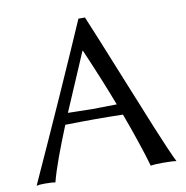

<svg xmlns="http://www.w3.org/2000/svg" viewBox="-76 -731 781 807"><g transform="rotate(-10 314.5 -327.5)"><path d="M407.2 -275.4Q385.7 -331.5 360.6 -393.1Q335.4 -454.6 306.2 -522H304.2L198.7 -275.9Q210.4 -275.9 248.5 -274.9Q286.6 -273.9 303.2 -273.9Q345.7 -273.9 407.2 -275.4ZM179.2 -228.5Q150.4 -157.7 128.9 -99.1Q107.4 -40.5 96.2 2.9Q84 0 50.8 0Q27.8 0 16.1 2.9Q186 -370.1 311 -658.2H338.9Q373 -577.1 435.5 -422.1Q498 -267.1 544.4 -154.1Q590.8 -41 612.8 2.9Q595.7 0 553.2 0Q520 0 502.9 2.9Q501 -3.9 498.3 -12.9Q495.6 -22 491 -37.4Q486.3 -52.7 480 -72Q473.6 -91.3 465.8 -114.5Q458 -137.7 447.5 -167.5Q437 -197.3 425.3 -228.5Q392.6 -229.5 363.3 -229.7Q334 -230 308.1 -230Q251 -230 179.2 -228.5Z"/></g></svg>

Font: Biolilbert
Style: Regular
Weight: 400
Designer: Philipp H. Poll
Foundry: Philipp H. Poll
Version: Version 1.1.0